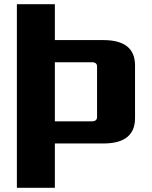

<svg xmlns="http://www.w3.org/2000/svg" viewBox="-20 -680 720 910"><path d="M60 210V-660H240V-490H470Q620 -490 620 -370V-120Q620 0 470 0H240V210ZM240 -105H415Q440 -105 440 -125V-365Q440 -385 415 -385H240Z"/></svg>

Font: Xolonium
Style: Bold
Weight: 700
Designer: Severin Meyer
Version: Version 4.2